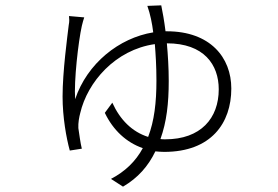

<svg xmlns="http://www.w3.org/2000/svg" viewBox="-20 -625 1040 718"><path d="M599 -508C594 -548 588 -581 583 -605L531 -603C542 -572 549 -537 553 -504C425 -483 306 -388 261 -254C256 -322 273 -470 286 -528C289 -540 292 -552 295 -560L238 -565C239 -554 240 -546 237 -531C232 -489 214 -357 214 -264C214 -187 228 -109 241 -62L286 -69C281 -88 276 -126 273 -146C272 -166 276 -187 280 -202C307 -318 411 -439 559 -460C562 -423 565 -379 565 -323C565 -242 557 -173 534 -113C474 -132 429 -177 400 -241L372 -203C403 -138 453 -92 514 -71C487 -21 447 17 395 44L440 73C496 40 534 -3 561 -59C572 -58 583 -57 594 -57C770 -57 845 -165 845 -294C845 -410 766 -508 604 -508ZM598 -104C591 -104 587 -104 580 -105C603 -169 611 -238 611 -322C611 -371 608 -419 604 -463C743 -463 798 -383 798 -291C798 -183 731 -104 598 -104Z"/></svg>

Font: Spoqa Han Sans Neo Light
Style: Regular
Weight: 300
Designer: [Spoqa Han Sans Neo] Dong-huui Kim  Younghwa Kang  Yujin Lee  [Noto Sans] Ryoko NISHIZUKA  (kana & ideographs); Paul D. 
Foundry: Spoqa (http://www.spoqa-han-sans.com)
Version: Version 1.000